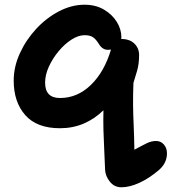

<svg xmlns="http://www.w3.org/2000/svg" viewBox="-20 -533 727 813"><path d="M494 260Q464 260 445 236Q426 212 425 186Q423 133 421 93.5Q419 54 418 17Q417 -20 418 -66Q380 -29 334 -9.5Q288 10 234 10Q136 10 87 -45.5Q38 -101 38 -192Q38 -250 64 -307Q90 -364 133 -410.5Q176 -457 229.5 -485Q283 -513 338 -513Q385 -513 420 -492.5Q455 -472 474.5 -440.5Q494 -409 494 -375Q494 -372 493 -368Q529 -368 549 -348.5Q569 -329 569 -300Q569 -261 560 -231.5Q551 -202 545 -182Q543 -129 543.5 -87.5Q544 -46 546 -2.5Q548 41 549 101Q582 83 601.5 73.5Q621 64 641 64Q661 64 674 79Q687 94 687 116Q687 157 654 186Q612 222 570.5 241Q529 260 494 260ZM171 -183Q171 -118 234 -118Q308 -118 365 -173.5Q422 -229 450 -323Q444 -322 437 -322Q413 -322 398 -348Q386 -367 373.5 -375.5Q361 -384 338 -384Q312 -384 283 -365.5Q254 -347 228.5 -316.5Q203 -286 187 -251Q171 -216 171 -183Z"/></svg>

Font: Shantell Sans Normal
Style: Regular
Weight: 600
Designer: Stephen Nixon, Anya Danilova, Shantell Martin
Foundry: Arrow Type
Version: Version 1.009;[a7da0bfa3]